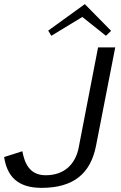

<svg xmlns="http://www.w3.org/2000/svg" viewBox="-45 -898 584 928"><path d="M-25 -139C-11 -46 40 10 156 10C311 10 393 -60 419 -193L512 -669H429L335 -183C320 -108 269 -51 176 -51C97 -51 74 -110 63 -167ZM188 -750 203 -725 353 -816 467 -725 492 -749 365 -878Z"/></svg>

Font: KpSans
Style: Italic
Weight: 400
Italic angle: -11°
Version: Version 0.66